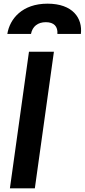

<svg xmlns="http://www.w3.org/2000/svg" viewBox="-20 -1027 462 1047"><path d="M34 0H170L274 -745H138ZM20 -842H149C157 -883 186 -906 230 -906C274 -906 296 -883 293 -842H421C431 -928 377 -1007 239 -1007C101 -1007 33 -924 20 -842Z"/></svg>

Font: Mluvka Bold
Style: Italic
Weight: 700
Italic angle: -8°
Designer: Modified by Jiří Krblich, Original typeface by Gumpita Rahayu
Foundry: Gumpita Rahayu & Jiří Krblich
Version: Version 2.000;Glyphs 3.1.1 (3134)